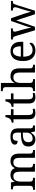

<svg xmlns="http://www.w3.org/2000/svg" viewBox="1717 -2517 810 4284"><g transform="rotate(-90 2122.0 -375.0)"><path d="M28 0V-42H41Q64 -42 81 -47Q98 -52 108 -67.5Q118 -83 118 -114V-426Q118 -456 108 -470.5Q98 -485 80.5 -489.5Q63 -494 41 -494H38V-536H195L208 -455H213Q233 -493 256 -512.5Q279 -532 306 -539Q333 -546 364 -546Q396 -546 424.5 -537Q453 -528 475 -508.5Q497 -489 509 -455H517Q537 -493 561.5 -512.5Q586 -532 614.5 -539Q643 -546 674 -546Q751 -546 794 -499.5Q837 -453 837 -350V-114Q837 -83 847 -67.5Q857 -52 874.5 -47Q892 -42 914 -42H917V0H743V-345Q743 -410 719.5 -446Q696 -482 638 -482Q597 -482 572.5 -461.5Q548 -441 537.5 -407Q527 -373 527 -333V-114Q527 -83 537 -67.5Q547 -52 564.5 -47Q582 -42 604 -42H607V0H433V-345Q433 -410 409.5 -446Q386 -482 328 -482Q285 -482 259.5 -459.5Q234 -437 223 -400Q212 -363 212 -320V-109Q212 -80 223.5 -65.5Q235 -51 253.5 -46.5Q272 -42 294 -42H297V0Z M1150 10Q1106 10 1070.5 -7.5Q1035 -25 1015 -60.5Q995 -96 995 -150Q995 -230 1051.5 -268Q1108 -306 1223 -310L1306 -313V-373Q1306 -409 1300 -436.5Q1294 -464 1274 -480Q1254 -496 1213 -496Q1175 -496 1155 -482Q1135 -468 1128.5 -443.5Q1122 -419 1122 -387Q1080 -387 1058.5 -401.5Q1037 -416 1037 -450Q1037 -485 1061.5 -506Q1086 -527 1127 -536.5Q1168 -546 1217 -546Q1309 -546 1354.5 -507Q1400 -468 1400 -373V-114Q1400 -86 1406 -70.5Q1412 -55 1426 -48.5Q1440 -42 1462 -42H1465V0H1330L1314 -86H1306Q1285 -58 1265 -36.5Q1245 -15 1218.5 -2.5Q1192 10 1150 10ZM1173 -52Q1214 -52 1243.5 -69Q1273 -86 1289.5 -117.5Q1306 -149 1306 -191V-272L1242 -269Q1185 -267 1152.5 -252Q1120 -237 1106 -210.5Q1092 -184 1092 -145Q1092 -114 1101 -93.5Q1110 -73 1128 -62.5Q1146 -52 1173 -52Z M1748 10Q1672 10 1637.5 -24.5Q1603 -59 1603 -145V-479H1527V-519Q1545 -519 1567 -526.5Q1589 -534 1605 -551Q1622 -569 1633 -595Q1644 -621 1651 -659H1697V-536H1828V-479H1697V-142Q1697 -91 1718 -67Q1739 -43 1773 -43Q1791 -43 1806 -45Q1821 -47 1837 -50V-6Q1824 0 1798 5Q1772 10 1748 10Z M2100 10Q2024 10 1989.5 -24.5Q1955 -59 1955 -145V-479H1879V-519Q1897 -519 1919 -526.5Q1941 -534 1957 -551Q1974 -569 1985 -595Q1996 -621 2003 -659H2049V-536H2180V-479H2049V-142Q2049 -91 2070 -67Q2091 -43 2125 -43Q2143 -43 2158 -45Q2173 -47 2189 -50V-6Q2176 0 2150 5Q2124 10 2100 10Z M2230 0V-42H2238Q2261 -42 2279.5 -47Q2298 -52 2309 -67.5Q2320 -83 2320 -114V-650Q2320 -680 2308.5 -694.5Q2297 -709 2278.5 -713.5Q2260 -718 2238 -718H2230V-760H2414V-540Q2414 -522 2413 -502.5Q2412 -483 2411 -469Q2410 -455 2410 -455H2415Q2430 -485 2451.5 -505.5Q2473 -526 2500.5 -536Q2528 -546 2562 -546Q2648 -546 2693.5 -499.5Q2739 -453 2739 -350V-114Q2739 -83 2749 -67.5Q2759 -52 2776.5 -47Q2794 -42 2816 -42H2819V0H2645V-345Q2645 -410 2620.5 -446Q2596 -482 2535 -482Q2494 -482 2467 -462Q2440 -442 2427 -405.5Q2414 -369 2414 -320V-109Q2414 -80 2425.5 -65.5Q2437 -51 2455.5 -46.5Q2474 -42 2496 -42H2499V0Z M3134 10Q3025 10 2963.5 -62Q2902 -134 2902 -264Q2902 -404 2960 -475Q3018 -546 3124 -546Q3221 -546 3276.5 -486Q3332 -426 3332 -307V-261H2999Q3001 -152 3038.5 -102.5Q3076 -53 3148 -53Q3200 -53 3236.5 -74.5Q3273 -96 3291 -123Q3298 -120 3304 -111Q3310 -102 3310 -89Q3310 -69 3291 -46Q3272 -23 3233 -6.5Q3194 10 3134 10ZM3231 -315Q3231 -395 3206.5 -443.5Q3182 -492 3122 -492Q3067 -492 3036.5 -446.5Q3006 -401 3001 -315Z M3457 -441Q3450 -462 3440.5 -473.5Q3431 -485 3418.5 -489.5Q3406 -494 3386 -494H3383V-536H3630V-494H3617Q3587 -494 3572 -485.5Q3557 -477 3557 -452Q3557 -444 3559.5 -432Q3562 -420 3565 -409L3612 -241Q3619 -217 3625.5 -187.5Q3632 -158 3638 -131.5Q3644 -105 3647 -88H3650Q3653 -105 3659.5 -129Q3666 -153 3674.5 -180Q3683 -207 3691 -231L3795 -533H3858L3958 -237Q3964 -219 3970.5 -198.5Q3977 -178 3983 -157Q3989 -136 3994 -118Q3999 -100 4001 -88H4004Q4009 -113 4018.5 -149.5Q4028 -186 4043 -234L4093 -395Q4097 -408 4099.5 -422.5Q4102 -437 4102 -445Q4102 -471 4085.5 -482.5Q4069 -494 4036 -494H4029V-536H4243V-494H4230Q4211 -494 4198 -488.5Q4185 -483 4175 -466Q4165 -449 4155 -416L4026 0H3946L3809 -418L3667 0H3588Z"/></g></svg>

Font: Noto Serif Tamil
Style: Regular
Weight: 400
Designer: Indian Type Foundry, Tom Grace, and the Monotype Design Team
Foundry: Monotype Imaging Inc.
Version: Version 2.003